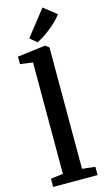

<svg xmlns="http://www.w3.org/2000/svg" viewBox="-154 -1088 620 1135"><g transform="rotate(-15 156.0 -520.5)"><path d="M96.5 -60V-741.5L19.5 -752.5V-798L187.5 -819H190.5L213.5 -802.5V-59.5L293 -50.5V0H21V-50.5ZM153 -850 112 -885 234.5 -1041 312.5 -979Q299 -960.5 279.5 -941.5Q260 -922.5 238 -904.8Q216 -887 194.2 -873Q172.5 -859 154 -850Z"/></g></svg>

Font: Merriweather 28pt SemiBold
Style: Regular
Weight: 600
Version: Version 2.100